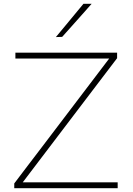

<svg xmlns="http://www.w3.org/2000/svg" viewBox="-20 -990 699 1010"><path d="M55 0V-25Q85.5 -65.5 123.8 -115.8Q162 -166 201 -217Q240 -268 272 -310.5L568 -700L591 -682H368Q299 -682 221.8 -682Q144.5 -682 61 -682V-713H596V-684Q544.5 -616.5 495.2 -551.5Q446 -486.5 396 -421L80 -5L66 -31H270Q319 -31 378.8 -31Q438.5 -31 496.5 -31Q554.5 -31 599 -31V0ZM274 -795Q311 -839.5 347 -883Q383 -926.5 419 -970H462Q436 -940.5 410.2 -911.5Q384.5 -882.5 358.8 -853.8Q333 -825 307 -796Z"/></svg>

Font: Commissioner Thin Thin
Style: Regular
Weight: 250
Version: Version 1.000